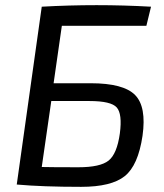

<svg xmlns="http://www.w3.org/2000/svg" viewBox="-20 -716 636 745"><path d="M220 -616 188 -393H332Q459 -393 504 -347.5Q549 -302 533 -189Q516 -74 464 -32.5Q412 9 295 9Q145 9 45 0L142 -690Q248 -696 355 -696Q460 -696 566 -690L548 -616ZM179 -324 142 -68Q180 -67 284 -67Q369 -67 401.5 -93Q434 -119 445 -198Q455 -274 433 -299Q411 -324 327 -324Z"/></svg>

Font: Exo 2.0
Style: Italic
Weight: 400
Italic angle: -8°
Designer: Natanael Gama
Version: Version 1.001;PS 001.001;hotconv 1.0.70;makeotf.lib2.5.58329